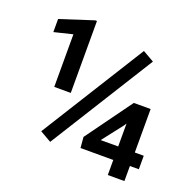

<svg xmlns="http://www.w3.org/2000/svg" viewBox="-125 -837 974 965"><g transform="rotate(20 362.0 -354.5)"><path d="M233.4 -709V-324.2H145V-605.5L46.4 -581.5V-651.4L224.1 -709ZM567.4 -613.3 220.2 -57.6 159.7 -92.3 506.8 -647.9ZM686 -152.8V-80.6H638.2V0H549.3V-80.6H374L369.1 -138.2L548.3 -385.3H638.2V-152.8ZM455.6 -152.8H549.3V-275.4L541.5 -263.2Z"/></g></svg>

Font: Vazirmatn RD Medium
Style: Regular
Weight: 500
Designer: Saber Rastikerdar
Foundry: Saber Rastikerdar
Version: Version 33.003